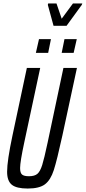

<svg xmlns="http://www.w3.org/2000/svg" viewBox="-20 -1080 495 1108"><path d="M21 -89Q21 -152 52 -298L135 -688H212L120 -258Q96 -146 96 -110Q96 -82 107.5 -72.5Q119 -63 147 -63Q180 -63 196 -77Q212 -91 223.5 -127.5Q235 -164 255 -258L346 -688H424L340 -298Q309 -156 290.5 -98.5Q272 -41 239.5 -16.5Q207 8 140 8Q75 8 48 -14Q21 -36 21 -89ZM187 -775 205 -854H274L258 -775ZM336 -775 352 -854H423L405 -775ZM289 -931 256 -1052 258 -1060H306L336 -972L401 -1060H455L452 -1052L364 -931Z"/></svg>

Font: Saira Ultra Condensed Medium
Style: Italic
Weight: 500
Width: 1
Italic angle: -12°
Designer: Hector Gatti with collaboration of the Omnibus-Type team
Foundry: Omnibus-Type
Version: Version 1.001; ttfautohint (v1.8)